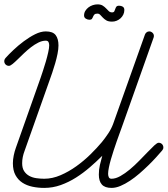

<svg xmlns="http://www.w3.org/2000/svg" viewBox="-20 -873 787 901"><path d="M680.2 -725.6Q688.5 -725.6 695.3 -719.5Q702.1 -713.4 702.1 -704.6Q702.1 -699.7 700.7 -696.3L551.8 -276.4Q547.9 -265.1 541.5 -248Q535.2 -231 528.1 -210.7Q521 -190.4 513.7 -168.2Q506.3 -146 500.5 -125.5Q494.6 -105 491 -87.2Q487.3 -69.3 487.3 -57.1Q487.3 -48.8 490.5 -41.5Q493.7 -34.2 503.4 -34.2Q522.5 -34.2 544.7 -46.6Q566.9 -59.1 589.4 -77.9Q611.8 -96.7 633.3 -118.7Q654.8 -140.6 672.9 -159.4Q690.9 -178.2 704.3 -190.7Q717.8 -203.1 724.1 -203.1Q733.9 -203.1 740.2 -196.8Q746.6 -190.4 746.6 -180.7Q746.6 -173.3 740.7 -166.5Q729 -152.8 712.4 -134.5Q695.8 -116.2 676 -96.9Q656.2 -77.6 634.3 -58.6Q612.3 -39.6 589.8 -24.7Q567.4 -9.8 545.4 -0.5Q523.4 8.8 503.4 8.8Q472.2 8.8 458 -7.1Q443.8 -22.9 443.8 -53.7Q443.8 -77.1 448.7 -98.4Q453.6 -119.6 460 -142.1Q433.1 -115.2 402.1 -88.4Q371.1 -61.5 336.9 -39.8Q302.7 -18.1 265.1 -4.6Q227.5 8.8 187.5 8.8Q158.7 8.8 132.1 3.2Q105.5 -2.4 85.2 -15.6Q64.9 -28.8 52.7 -51Q40.5 -73.2 40.5 -106.9Q40.5 -124 44.4 -143.3Q48.3 -162.6 54.2 -178.7L170.9 -508.8Q174.8 -520 181.6 -540.8Q188.5 -561.5 195.1 -584.2Q201.7 -606.9 206.3 -627.7Q210.9 -648.4 210.9 -660.2Q210.9 -668.5 207.8 -675.3Q204.6 -682.1 194.8 -682.1Q177.7 -682.1 160.2 -673.3Q142.6 -664.6 125.5 -651.4Q108.4 -638.2 92.5 -623Q76.7 -607.9 63.2 -594.7Q49.8 -581.5 39.1 -572.8Q28.3 -564 22 -564Q12.7 -564 6.3 -570.3Q0 -576.7 0 -585.9Q0 -593.8 6.3 -601.1Q20.5 -617.2 43 -638.4Q65.4 -659.7 91.6 -679.2Q117.7 -698.7 144.5 -712.2Q171.4 -725.6 194.8 -725.6Q228 -725.6 241.2 -708.3Q254.4 -690.9 254.4 -659.7Q254.4 -642.6 250 -620.6Q245.6 -598.6 239 -575.9Q232.4 -553.2 225.1 -531.7Q217.8 -510.3 211.9 -494.1L95.2 -164.6Q89.8 -150.4 86.9 -136.2Q84 -122.1 84 -106.9Q84 -84 93.3 -69.8Q102.5 -55.7 117.2 -47.6Q131.8 -39.6 150.4 -36.9Q168.9 -34.2 187.5 -34.2Q225.6 -34.2 264.2 -50.8Q302.7 -67.4 338.1 -92.8Q373.5 -118.2 404.3 -148.4Q435.1 -178.7 458 -206.1Q473.1 -224.6 487.8 -246.6Q502.4 -268.6 510.7 -291L660.2 -710.9Q662.6 -717.3 668 -721.4Q673.3 -725.6 680.2 -725.6ZM539.1 -846.2Q548.8 -846.2 556.2 -841.6Q563.5 -836.9 563.5 -826.2Q563.5 -814.5 558.6 -804.4Q553.7 -794.4 545.7 -787.1Q537.6 -779.8 527.3 -775.6Q517.1 -771.5 505.9 -771.5Q488.8 -771.5 479 -777.3Q469.2 -783.2 462.6 -790.3Q456.1 -797.4 450.4 -803.2Q444.8 -809.1 437 -809.1Q426.8 -809.1 422.9 -804.7Q418.9 -800.3 416.7 -794.7Q414.6 -789.1 411.4 -784.7Q408.2 -780.3 399.9 -780.3Q391.1 -780.3 382.8 -785.4Q374.5 -790.5 374.5 -800.3Q374.5 -812.5 380.4 -822Q386.2 -831.5 395.3 -838.4Q404.3 -845.2 415.5 -848.9Q426.8 -852.5 437.5 -852.5Q452.6 -852.5 461.9 -846.7Q471.2 -840.8 477.8 -833.7Q484.4 -826.7 490.5 -820.8Q496.6 -814.9 505.9 -814.9Q513.7 -814.9 516.4 -819.8Q519 -824.7 520.8 -830.6Q522.5 -836.4 525.9 -841.3Q529.3 -846.2 539.1 -846.2Z"/></svg>

Font: Helvetia Verbundene
Style: Regular
Weight: 400
Designer: Peter Wiegel, original typeface by Carl Albert Fahrenwaldt 1901
Foundry: Peter Wiegel
Version: Version 2.000